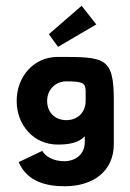

<svg xmlns="http://www.w3.org/2000/svg" viewBox="-20 -495 452 668"><path d="M376 -145C376 -297 345 -297 181 -297C97 -297 38 -228 38 -144C38 -60 97 8 181 8C220 8 254 2 275 -21V-1C275 49 233 66 205 66C162 66 137 47 127 30L45 69C75 139 145 153 205 153C303 153 376 102 376 6ZM144 -144C144 -184 174 -212 211 -212C270 -212 277 -205 278 -179V-144C278 -104 250 -77 211 -77C171 -77 144 -104 144 -144ZM150 -376 182 -332 315 -410 264 -475Z"/></svg>

Font: Hussar Tani
Style: Bold
Weight: 700
Foundry: Cannot Into Space Fonts
Version: Version 0.92